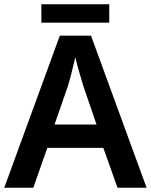

<svg xmlns="http://www.w3.org/2000/svg" viewBox="-20 -885 712 905"><path d="M495 -865H175V-778H495ZM534 0H671L409 -717H262L0 0H137L203 -188H467ZM374 -476 435 -298H237L299 -476C309 -508 325 -570 335 -615C343 -580 366 -500 374 -476Z"/></svg>

Font: Noto Sans Myanmar UI SemiBold
Style: Regular
Weight: 600
Designer: Monotype Design Team
Foundry: Monotype Imaging Inc.
Version: Version 2.103